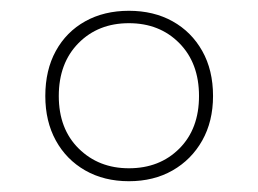

<svg xmlns="http://www.w3.org/2000/svg" viewBox="-20 -730 479 356"><path d="M219 -394Q173 -394 138 -414Q103 -434 83.5 -469.5Q64 -505 64 -552Q64 -600 83.5 -635.5Q103 -671 138 -690.5Q173 -710 219 -710Q265 -710 300 -690.5Q335 -671 355 -635.5Q375 -600 375 -552Q375 -505 355 -469.5Q335 -434 300 -414Q265 -394 219 -394ZM219 -418Q276 -418 312.5 -454.5Q349 -491 349 -552Q349 -613 312.5 -650Q276 -687 219 -687Q162 -687 125.5 -650Q89 -613 89 -552Q89 -491 126 -454.5Q163 -418 219 -418Z"/></svg>

Font: SUSE Thin
Style: Regular
Weight: 250
Designer: Rene Bieder
Foundry: SUSE
Version: Version 1.000